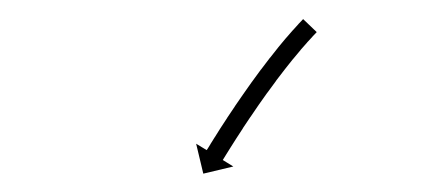

<svg xmlns="http://www.w3.org/2000/svg" viewBox="-20 -549 474 204"><path d="M315.3 -513.5C315.7 -514 316.1 -514.4 316.5 -514.9L302.1 -528.7C301.7 -528.3 301.2 -527.8 300.8 -527.4L300.8 -527.4L300.8 -527.3C299.6 -526.1 298.3 -524.8 297.1 -523.5C297.1 -523.5 297.1 -523.4 297.1 -523.4C297.1 -523.4 297.1 -523.4 297.1 -523.4C295.2 -521.4 293.3 -519.3 291.5 -517.2C291.5 -517.2 291.5 -517.2 291.5 -517.2C291.4 -517.2 291.4 -517.2 291.4 -517.2C289 -514.5 286.6 -511.8 284.3 -509C284.3 -509 284.3 -509 284.3 -509C284.2 -509 284.2 -509 284.2 -509C281.4 -505.7 278.7 -502.4 275.9 -499C275.9 -499 275.9 -499 275.9 -499C275.9 -499 275.9 -499 275.9 -499C272.9 -495.2 269.8 -491.4 266.9 -487.6C266.9 -487.6 266.8 -487.6 266.8 -487.6C266.8 -487.6 266.8 -487.6 266.8 -487.6C263.6 -483.5 260.5 -479.4 257.4 -475.2C257.4 -475.2 257.3 -475.2 257.3 -475.2C257.3 -475.2 257.3 -475.2 257.3 -475.2C254.1 -470.9 250.9 -466.5 247.8 -462.2C247.8 -462.2 247.8 -462.2 247.8 -462.1C247.7 -462.1 247.7 -462.1 247.7 -462.1C244.6 -457.7 241.5 -453.3 238.4 -448.9C238.4 -448.9 238.4 -448.9 238.4 -448.9C238.4 -448.9 238.4 -448.9 238.4 -448.9C235.4 -444.6 232.4 -440.3 229.5 -436L229.5 -435.9L229.5 -435.9C226.7 -431.8 224 -427.8 221.3 -423.7L221.3 -423.7L221.3 -423.6C218.9 -420 216.5 -416.3 214.1 -412.6L214.1 -412.6L214.1 -412.6C212.1 -409.4 210.1 -406.3 208.2 -403.2L208.1 -403.2L208.1 -403.1C206.6 -400.7 205.1 -398.3 203.6 -395.9L203.6 -395.8L203.6 -395.8C202.6 -394.3 201.6 -392.7 200.7 -391.1C200.3 -390.6 200 -390 199.6 -389.5L188.4 -396.3L196 -364.5L227.9 -372.1L216.7 -379C217 -379.5 217.4 -380.1 217.7 -380.6C218.7 -382.2 219.6 -383.8 220.6 -385.3L220.6 -385.3L220.6 -385.3C222.1 -387.7 223.6 -390.1 225.1 -392.5L225.1 -392.5L225.1 -392.5C227 -395.6 229 -398.7 231 -401.8L231 -401.8L231 -401.8C233.3 -405.4 235.7 -409.1 238.1 -412.7L238.1 -412.7L238 -412.7C240.7 -416.7 243.4 -420.7 246.1 -424.8L246.1 -424.7L246.1 -424.7C249 -429 251.9 -433.3 254.8 -437.5C254.8 -437.5 254.8 -437.5 254.8 -437.5C254.8 -437.5 254.8 -437.5 254.8 -437.5C257.8 -441.8 260.9 -446.2 264 -450.5C264 -450.5 264 -450.5 264 -450.5C264 -450.4 264 -450.4 264 -450.4C267.1 -454.7 270.2 -459 273.4 -463.2C273.4 -463.2 273.4 -463.2 273.3 -463.2C273.3 -463.2 273.3 -463.2 273.3 -463.2C276.4 -467.2 279.5 -471.3 282.6 -475.3C282.6 -475.3 282.6 -475.3 282.6 -475.3C282.6 -475.3 282.6 -475.3 282.6 -475.3C285.5 -479 288.5 -482.7 291.4 -486.4C291.4 -486.4 291.4 -486.4 291.4 -486.3C291.4 -486.3 291.4 -486.3 291.4 -486.3C294.1 -489.6 296.8 -492.8 299.5 -496C299.5 -496 299.5 -496 299.5 -496C299.4 -496 299.4 -496 299.4 -496C301.7 -498.6 304.1 -501.3 306.4 -503.9C306.4 -503.9 306.4 -503.9 306.4 -503.9C306.4 -503.9 306.3 -503.9 306.3 -503.9C308.1 -505.9 310 -507.9 311.8 -509.8C311.8 -509.8 311.8 -509.8 311.8 -509.8C311.8 -509.8 311.7 -509.8 311.7 -509.8C312.9 -511.1 314.1 -512.3 315.3 -513.6L315.3 -513.6Z"/></svg>

Font: FRB American Cursive Just Arrows Extrabold
Style: Bold Italic
Weight: 800
Italic angle: -25°
Version: Version 2.0;Modular Font Editor K font №1